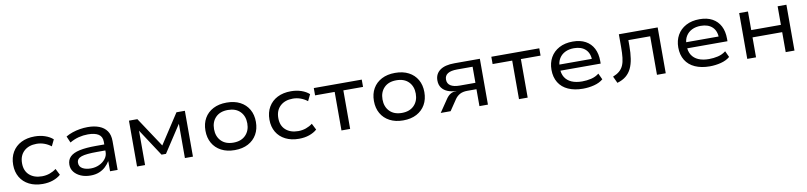

<svg xmlns="http://www.w3.org/2000/svg" viewBox="-3 -1270 8595 2046"><g transform="rotate(-10 4295.0 -247.0)"><path d="M349 9Q266 9 203.5 -22.5Q141 -54 107 -111.5Q73 -169 73 -246Q73 -325 107.5 -383.5Q142 -442 204 -473.5Q266 -505 350 -505Q410 -505 461.5 -487.5Q513 -470 547 -439L513 -369Q480 -395 440 -409.5Q400 -424 357 -424Q271 -424 220 -376.5Q169 -329 169 -246Q169 -164 220 -118.5Q271 -73 356 -73Q400 -73 439.5 -87Q479 -101 510 -125L545 -56Q511 -26 461 -8.5Q411 9 349 9Z M867 9Q808 9 762 -11Q716 -31 689.5 -65Q663 -99 663 -143Q663 -196 696.5 -229Q730 -262 799 -277Q868 -292 974 -292H1083V-227H979Q919 -227 876.5 -223Q834 -219 808 -210Q782 -201 769.5 -185.5Q757 -170 757 -147Q757 -106 792.5 -85.5Q828 -65 883 -65Q932 -65 974 -84.5Q1016 -104 1041.5 -137Q1067 -170 1067 -209V-322Q1067 -377 1027.5 -402.5Q988 -428 913 -428Q862 -428 813 -415.5Q764 -403 716 -375L686 -445Q720 -465 758.5 -478Q797 -491 839.5 -498Q882 -505 924 -505Q995 -505 1048 -484.5Q1101 -464 1130.5 -422Q1160 -380 1160 -312V0H1078V-108H1076Q1058 -78 1029.5 -51Q1001 -24 960.5 -7.5Q920 9 867 9Z M1370 0V-496H1461L1674 -174L1884 -496H1975V0H1888V-371L1697 -79H1649L1457 -372V0Z M2427 9Q2343 9 2281.5 -23.5Q2220 -56 2187 -114Q2154 -172 2154 -249Q2154 -326 2187 -383.5Q2220 -441 2281.5 -473Q2343 -505 2427 -505Q2512 -505 2573 -473Q2634 -441 2667 -383.5Q2700 -326 2700 -249Q2700 -172 2667 -114Q2634 -56 2573 -23.5Q2512 9 2427 9ZM2427 -72Q2511 -72 2559 -121Q2607 -170 2607 -249Q2607 -328 2559.5 -376.5Q2512 -425 2427 -425Q2342 -425 2294.5 -376.5Q2247 -328 2247 -249Q2247 -170 2294.5 -121Q2342 -72 2427 -72Z M3122 9Q3039 9 2976.5 -22.5Q2914 -54 2880 -111.5Q2846 -169 2846 -246Q2846 -325 2880.5 -383.5Q2915 -442 2977 -473.5Q3039 -505 3123 -505Q3183 -505 3234.5 -487.5Q3286 -470 3320 -439L3286 -369Q3253 -395 3213 -409.5Q3173 -424 3130 -424Q3044 -424 2993 -376.5Q2942 -329 2942 -246Q2942 -164 2993 -118.5Q3044 -73 3129 -73Q3173 -73 3212.5 -87Q3252 -101 3283 -125L3318 -56Q3284 -26 3234 -8.5Q3184 9 3122 9Z M3582 0V-417H3370V-496H3889V-417H3676V0Z M4250 9Q4166 9 4104.5 -23.5Q4043 -56 4010 -114Q3977 -172 3977 -249Q3977 -326 4010 -383.5Q4043 -441 4104.5 -473Q4166 -505 4250 -505Q4335 -505 4396 -473Q4457 -441 4490 -383.5Q4523 -326 4523 -249Q4523 -172 4490 -114Q4457 -56 4396 -23.5Q4335 9 4250 9ZM4250 -72Q4334 -72 4382 -121Q4430 -170 4430 -249Q4430 -328 4382.5 -376.5Q4335 -425 4250 -425Q4165 -425 4117.5 -376.5Q4070 -328 4070 -249Q4070 -170 4117.5 -121Q4165 -72 4250 -72Z M4656 0 4749 -137Q4769 -167 4795 -183.5Q4821 -200 4856 -200H4862L4858 -202Q4809 -203 4768.5 -219Q4728 -235 4704.5 -267Q4681 -299 4681 -347Q4681 -417 4734.5 -456.5Q4788 -496 4892 -496H5167V0H5075V-183H4976Q4929 -183 4897 -166.5Q4865 -150 4842 -117L4763 0ZM4908 -252H5076V-426H4908Q4841 -426 4807 -404.5Q4773 -383 4773 -340Q4773 -296 4807.5 -274Q4842 -252 4908 -252Z M5503 0V-417H5291V-496H5810V-417H5597V0Z M6195 9Q6104 9 6036.5 -21Q5969 -51 5933.5 -109Q5898 -167 5898 -247Q5898 -322 5930.5 -380Q5963 -438 6025 -471.5Q6087 -505 6173 -505Q6254 -505 6310.5 -474Q6367 -443 6396.5 -386Q6426 -329 6426 -250V-222H5967V-288H6366L6343 -266Q6343 -348 6298 -390.5Q6253 -433 6173 -433Q6119 -433 6078 -413Q6037 -393 6013 -354.5Q5989 -316 5989 -261V-250Q5989 -190 6014 -150Q6039 -110 6086 -89.5Q6133 -69 6200 -69Q6249 -69 6297 -80Q6345 -91 6383 -121L6414 -54Q6375 -21 6316 -6Q6257 9 6195 9Z M6566 11 6532 -62Q6575 -79 6602.5 -102.5Q6630 -126 6645 -160Q6660 -194 6665.5 -243Q6671 -292 6671 -358V-496H7091V0H6996V-417H6760V-355Q6760 -277 6750.5 -216.5Q6741 -156 6719.5 -111.5Q6698 -67 6661 -36.5Q6624 -6 6566 11Z M7567 9Q7476 9 7408.5 -21Q7341 -51 7305.5 -109Q7270 -167 7270 -247Q7270 -322 7302.5 -380Q7335 -438 7397 -471.5Q7459 -505 7545 -505Q7626 -505 7682.5 -474Q7739 -443 7768.5 -386Q7798 -329 7798 -250V-222H7339V-288H7738L7715 -266Q7715 -348 7670 -390.5Q7625 -433 7545 -433Q7491 -433 7450 -413Q7409 -393 7385 -354.5Q7361 -316 7361 -261V-250Q7361 -190 7386 -150Q7411 -110 7458 -89.5Q7505 -69 7572 -69Q7621 -69 7669 -80Q7717 -91 7755 -121L7786 -54Q7747 -21 7688 -6Q7629 9 7567 9Z M7973 0V-496H8068V-295H8389V-496H8484V0H8389V-216H8068V0Z"/></g></svg>

Font: Nunito Sans 7pt SemiExpanded
Style: Regular
Weight: 400
Width: 6
Designer: Vernon Adams
Foundry: Vernon Adams
Version: Version 3.101;gftools[0.9.27]